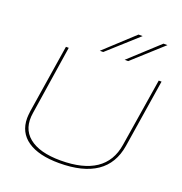

<svg xmlns="http://www.w3.org/2000/svg" viewBox="-161 -1071 1158 1221"><g transform="rotate(20 417.5 -460.5)"><path d="M372 10Q234 10 159 -41.5Q84 -93 84 -190Q84 -200 85 -210Q86 -220 88 -238L161 -700H180L108 -234Q90 -125 161 -67Q232 -9 375 -9Q679 -9 715 -238L789 -700H808L735 -238Q695 10 372 10ZM540 -750 737 -931H764L564 -750ZM372 -750 568 -931H596L395 -750Z"/></g></svg>

Font: Georama Extended Thin
Style: Italic
Weight: 100
Width: 7
Italic angle: -9°
Designer: Jean-Baptiste Levee
Foundry: Production Type
Version: Version 1.000